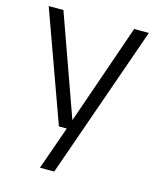

<svg xmlns="http://www.w3.org/2000/svg" viewBox="-108 -582 699 857"><g transform="rotate(15 241.5 -153.5)"><path d="M159 200 235 -16 238 -25 405 -507H473L225 200ZM193 0 10 -507H78L248 -31H265L267 0Z"/></g></svg>

Font: TikTok Sans Light
Style: Regular
Weight: 300
Version: Version 4.000